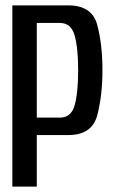

<svg xmlns="http://www.w3.org/2000/svg" viewBox="-20 -695 431 715"><path d="M26 0H117V-192H234Q322.5 -192 342 -265.2Q361.5 -338.5 361.5 -434Q361.5 -529 342.2 -602Q323 -675 234 -675H26ZM117 -257V-609.5H203.5Q244.5 -609.5 257.8 -563.5Q271 -517.5 271 -433.5Q271 -349 258 -303Q245 -257 203.5 -257Z"/></svg>

Font: Anybody Condensed
Style: Regular
Weight: 400
Width: 3
Designer: Tyler Finck
Foundry: Etcetera Type Company
Version: Version 1.113;gftools[0.9.25]